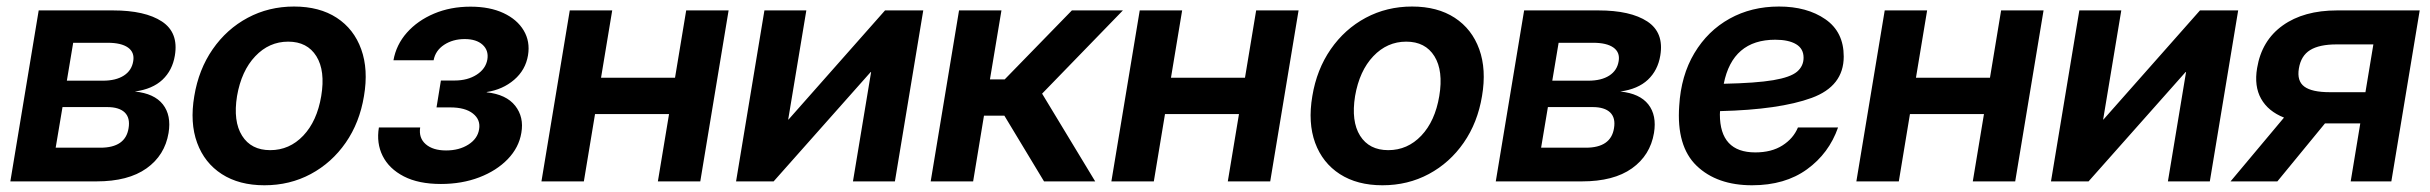

<svg xmlns="http://www.w3.org/2000/svg" viewBox="-20 -547 7328 579"><path d="M11.2 0 96.7 -515.6H320.8Q417.5 -515.6 468.3 -482.2Q519 -448.7 507.3 -379.4Q500 -335 470 -306.6Q439.9 -278.3 386.7 -271Q445.3 -265.1 471.2 -232.2Q497.1 -199.2 488.3 -146Q477.1 -78.6 421.9 -39.3Q366.7 0 271 0ZM147.9 -101.6H282.7Q358.4 -101.6 367.7 -160.2Q373 -191.4 356.2 -207.8Q339.4 -224.1 303.2 -224.1H168.5ZM181.6 -303.7H290.5Q329.6 -303.7 353.5 -319.1Q377.4 -334.5 381.8 -362.8Q386.2 -389.2 366 -403.6Q345.7 -418 304.7 -418H200.7Z M777.3 11.7Q701.2 11.7 648.9 -22Q596.7 -55.7 574.5 -116.2Q552.2 -176.8 565.9 -257.3Q579.1 -337.4 621.3 -398.4Q663.6 -459.5 727.1 -493.4Q790.5 -527.3 866.7 -527.3Q943.4 -527.3 995.4 -493.4Q1047.4 -459.5 1069.3 -398.4Q1091.3 -337.4 1077.6 -257.3Q1064.5 -177.2 1022.5 -116.7Q980.5 -56.2 917.2 -22.2Q854 11.7 777.3 11.7ZM794.9 -94.2Q853 -94.2 894.5 -137.9Q936 -181.6 948.7 -257.3Q961.4 -333.5 934.1 -377.4Q906.7 -421.4 849.1 -421.4Q791.5 -421.4 749.8 -377.4Q708 -333.5 694.8 -257.3Q682.6 -181.2 710 -137.7Q737.3 -94.2 794.9 -94.2Z M1309.6 7.8Q1242.2 7.8 1197.8 -15.1Q1153.3 -38.1 1134 -76.7Q1114.7 -115.2 1122.6 -162.6H1247.1Q1242.2 -130.9 1263.9 -112.1Q1285.6 -93.3 1325.2 -93.3Q1364.7 -93.3 1392.6 -111.1Q1420.4 -128.9 1424.8 -157.2Q1429.7 -186 1406.2 -204.6Q1382.8 -223.1 1337.9 -223.1H1296.4L1309.6 -304.2H1351.1Q1390.1 -304.2 1417.5 -321.8Q1444.8 -339.4 1449.7 -367.7Q1454.1 -395 1435.3 -412.1Q1416.5 -429.2 1381.3 -429.2Q1345.7 -429.2 1319.3 -411.9Q1293 -394.5 1287.6 -365.2H1166.5Q1174.8 -412.1 1207 -448.5Q1239.3 -484.9 1288.8 -505.9Q1338.4 -526.9 1398.9 -526.9Q1457 -526.9 1498.3 -507.6Q1539.6 -488.3 1559.3 -455.1Q1579.1 -421.9 1572.3 -380.4Q1564.9 -335.9 1530.5 -306.4Q1496.1 -276.9 1447.8 -269.5V-268.6Q1506.8 -262.2 1533.7 -228Q1560.5 -193.8 1552.2 -146.5Q1544.9 -102.1 1511.2 -67.1Q1477.5 -32.2 1425.3 -12.2Q1373 7.8 1309.6 7.8Z M1826.2 -515.6 1792.5 -312.5H2015.6L2049.3 -515.6H2177.2L2091.8 0H1963.9L1997.6 -203.1H1774.4L1740.7 0H1612.8L1698.2 -515.6Z M2678.7 0H2552.2L2606.9 -329.6H2605.5L2313 0H2199.7L2285.2 -515.6H2411.6L2356.9 -186.5H2357.9L2648.9 -515.6H2764.2Z M2786.6 0 2872.1 -515.6H3000L2965.3 -307.6H3009.8L3212.4 -515.6H3366.2L3122.6 -264.6L3282.7 0H3128.4L3008.8 -198.2H2947.3L2914.6 0Z M3544.9 -515.6 3511.2 -312.5H3734.4L3768.1 -515.6H3896L3810.5 0H3682.6L3716.3 -203.1H3493.2L3459.5 0H3331.5L3417 -515.6Z M4148.9 11.7Q4072.8 11.7 4020.5 -22Q3968.3 -55.7 3946 -116.2Q3923.8 -176.8 3937.5 -257.3Q3950.7 -337.4 3992.9 -398.4Q4035.2 -459.5 4098.6 -493.4Q4162.1 -527.3 4238.3 -527.3Q4314.9 -527.3 4366.9 -493.4Q4418.9 -459.5 4440.9 -398.4Q4462.9 -337.4 4449.2 -257.3Q4436 -177.2 4394 -116.7Q4352.1 -56.2 4288.8 -22.2Q4225.6 11.7 4148.9 11.7ZM4166.5 -94.2Q4224.6 -94.2 4266.1 -137.9Q4307.6 -181.6 4320.3 -257.3Q4333 -333.5 4305.7 -377.4Q4278.3 -421.4 4220.7 -421.4Q4163.1 -421.4 4121.3 -377.4Q4079.6 -333.5 4066.4 -257.3Q4054.2 -181.2 4081.5 -137.7Q4108.9 -94.2 4166.5 -94.2Z M4490.7 0 4576.2 -515.6H4800.3Q4897 -515.6 4947.8 -482.2Q4998.5 -448.7 4986.8 -379.4Q4979.5 -335 4949.5 -306.6Q4919.4 -278.3 4866.2 -271Q4924.8 -265.1 4950.7 -232.2Q4976.6 -199.2 4967.8 -146Q4956.5 -78.6 4901.4 -39.3Q4846.2 0 4750.5 0ZM4627.4 -101.6H4762.2Q4837.9 -101.6 4847.2 -160.2Q4852.5 -191.4 4835.7 -207.8Q4818.8 -224.1 4782.7 -224.1H4647.9ZM4661.1 -303.7H4770Q4809.1 -303.7 4833 -319.1Q4856.9 -334.5 4861.3 -362.8Q4865.7 -389.2 4845.5 -403.6Q4825.2 -418 4784.2 -418H4680.2Z M5263.7 11.7Q5157.7 11.7 5096.4 -47.1Q5035.2 -106 5043.9 -228Q5049.3 -319.3 5089.6 -386.7Q5129.9 -454.1 5195.8 -490.7Q5261.7 -527.3 5344.7 -527.3Q5429.2 -527.3 5484.6 -489Q5540 -450.7 5540 -376.5Q5540 -287.1 5443.1 -251.7Q5346.2 -216.3 5167 -211.9Q5166.5 -207.5 5166.5 -202.1Q5166.5 -87.4 5273.4 -87.4Q5322.3 -87.4 5355.2 -108.4Q5388.2 -129.4 5401.9 -162.6H5522.9Q5495.6 -84.5 5429.2 -36.4Q5362.8 11.7 5263.7 11.7ZM5178.2 -294.4Q5275.4 -296.4 5327.4 -305.2Q5379.4 -314 5399.2 -330.8Q5418.9 -347.7 5418.9 -373Q5418.9 -400.4 5396.2 -413.8Q5373.5 -427.2 5333.5 -427.2Q5204.6 -427.2 5178.2 -294.4Z M5791.5 -515.6 5757.8 -312.5H5981L6014.6 -515.6H6142.6L6057.1 0H5929.2L5962.9 -203.1H5739.7L5706.1 0H5578.1L5663.6 -515.6Z M6644 0H6517.6L6572.3 -329.6H6570.8L6278.3 0H6165L6250.5 -515.6H6377L6322.3 -186.5H6323.2L6614.3 -515.6H6729.5Z M7191.4 0H7068.8L7097.7 -174.8H6991.2L6847.7 0H6706.5L6867.7 -192.4Q6819.8 -211.4 6798.6 -249.3Q6777.3 -287.1 6786.6 -341.8Q6800.3 -424.8 6863.8 -470.2Q6927.2 -515.6 7027.8 -515.6H7276.9ZM7113.3 -269 7137.2 -413.1H7026.4Q6974.1 -413.1 6946.5 -396Q6918.9 -378.9 6912.6 -340.8Q6906.2 -302.7 6929 -285.9Q6951.7 -269 7005.9 -269Z"/></svg>

Font: Inter Display Semi Bold
Style: Italic
Weight: 600
Italic angle: -9.39999°
Designer: Rasmus Andersson
Foundry: rsms
Version: Version 4.000;git-4fc901f